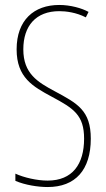

<svg xmlns="http://www.w3.org/2000/svg" viewBox="-20 -744 429 774"><path d="M346 -185C346 -299 292 -327 201 -376C132 -413 74 -447 74 -545C74 -640 125 -699 219 -699C246 -699 287 -694 326 -674L337 -696C310 -711 264 -724 219 -724C117 -724 47 -663 47 -545C47 -431 113 -395 189 -354C277 -307 319 -280 319 -185C319 -82 272 -16 172 -16C129 -16 77 -28 42 -44V-15C81 2 134 10 172 10C284 10 346 -59 346 -185Z"/></svg>

Font: Noto Sans Sinhala ExtraCondensed Thin
Style: Regular
Weight: 100
Width: 2
Designer: Jelle Bosma - Monotype Design Team
Foundry: Monotype Imaging Inc.
Version: Version 2.006